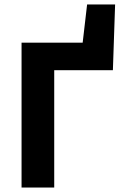

<svg xmlns="http://www.w3.org/2000/svg" viewBox="-20 -844 561 864"><path d="M77 0V-652H352L372 -824H498L488 -528H224V0Z"/></svg>

Font: Toshiba Sans
Style: Bold
Weight: 700
Designer: Paul D. Hunt
Foundry: Toshiba Corporation
Version: Version 2.020;PS 2.0;hotconv 1.0.86;makeotf.lib2.5.63406